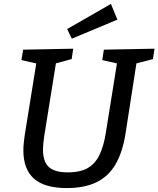

<svg xmlns="http://www.w3.org/2000/svg" viewBox="-20 -948 807 978"><path d="M320 10Q207 10 153 -38Q99 -86 99 -182Q99 -200 101 -219.5Q103 -239 106 -260L167 -639L177 -622L89 -642L98 -695L353 -700L345 -647L252 -622L267 -639L205 -253Q202 -234 200.5 -216.5Q199 -199 199 -185Q199 -126 228 -98Q257 -70 325 -70Q390 -70 428.5 -93Q467 -116 488 -161.5Q509 -207 519 -271L578 -639L589 -622L501 -642L509 -695L767 -700L759 -647L663 -622L677 -639L619 -265Q604 -172 568.5 -111Q533 -50 472 -20Q411 10 320 10ZM346 -751 322 -800 545 -928 578 -848Z"/></svg>

Font: Bitter Thin Medium
Style: Italic
Weight: 500
Italic angle: -9°
Version: Version 3.021